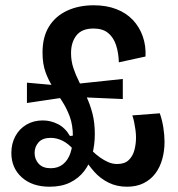

<svg xmlns="http://www.w3.org/2000/svg" viewBox="-20 -693 674 727"><path d="M168 14Q102 14 62.5 -21.5Q23 -57 23 -114Q23 -149 38 -177Q53 -205 80 -221Q107 -237 142 -237Q172 -237 199.5 -223Q227 -209 245 -178L259 -180L258 -127Q239 -149 217 -160Q195 -171 172 -171Q141 -171 126 -154Q111 -137 111 -114Q111 -90 126.5 -73Q142 -56 172 -56Q200 -56 219 -71.5Q238 -87 247 -114.5Q256 -142 256 -176Q256 -220 244 -252Q232 -284 215 -310Q198 -336 181 -362Q164 -388 152.5 -419.5Q141 -451 141 -494Q141 -553 165.5 -592.5Q190 -632 234 -652.5Q278 -673 335 -673Q383 -673 420.5 -658.5Q458 -644 483 -617.5Q508 -591 520.5 -555.5Q533 -520 531 -479L430 -457Q429 -493 419.5 -522Q410 -551 389.5 -568Q369 -585 334 -585Q290 -585 269.5 -559Q249 -533 249 -492Q249 -462 258 -435Q267 -408 280.5 -381.5Q294 -355 307.5 -326.5Q321 -298 330 -263.5Q339 -229 339 -185Q339 -145 329.5 -109Q320 -73 299 -45.5Q278 -18 245.5 -2Q213 14 168 14ZM82 -303V-380L227 -367L230 -325ZM461 14Q422 14 391 -1.5Q360 -17 338 -41.5Q316 -66 301 -91L286 -96L305 -146Q317 -134 330 -121Q343 -108 358.5 -97Q374 -86 390 -79Q406 -72 424 -72Q452 -72 467.5 -87Q483 -102 489 -125Q495 -148 495 -172Q495 -186 493 -201Q491 -216 488 -230.5Q485 -245 481 -256L585 -264Q594 -239 598.5 -210Q603 -181 603 -156Q603 -122 594.5 -91Q586 -60 568.5 -36.5Q551 -13 524 0.5Q497 14 461 14ZM262 -326 256 -374 445 -394V-318Z"/></svg>

Font: Bricolage Grotesque SemiCondensed Medium
Style: Regular
Weight: 500
Width: 4
Designer: Mathieu Triay
Foundry: Atelier Triay
Version: Version 1.001;gftools[0.9.33.dev8+g029e19f]